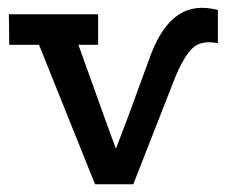

<svg xmlns="http://www.w3.org/2000/svg" viewBox="-20 -477 584 497"><path d="M226 0 81 -361H4L3 -440H234V-361H183L249 -177L280 -92L312 -176L371 -337Q399 -410 441.5 -438.5Q484 -467 544 -451V-365Q501 -374 478 -352Q455 -330 432 -273L325 0Z"/></svg>

Font: Podkova SemiBold
Style: Regular
Weight: 600
Designer: Ilya Yudin
Foundry: Cyreal (www.cyreal.org)
Version: Version 2.103